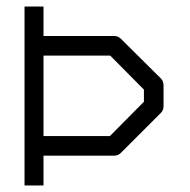

<svg xmlns="http://www.w3.org/2000/svg" viewBox="-20 -617 580 587"><path d="M55 -597H113V-507H329Q341 -507 350 -498L472 -377Q480 -369 480 -355V-293Q480 -280 472 -272L350 -150Q341 -141 329 -141H113V-50H55ZM113 -447V-201H316L420 -306V-343L317 -447Z"/></svg>

Font: 3270 Nerd Font
Style: Regular
Weight: 400
Monospace: yes
Version: Version 3.0.1;Nerd Fonts 3.3.0